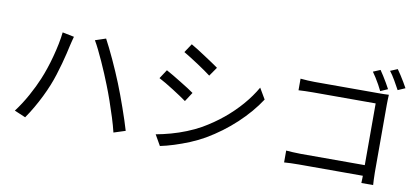

<svg xmlns="http://www.w3.org/2000/svg" viewBox="-78 -1131 3156 1446"><g transform="rotate(10 1500.0 -408.0)"><path d="M229.2 -316.9Q245.6 -356 261.2 -402.2Q276.8 -448.4 290 -498Q303.3 -547.6 313.2 -596.1Q323.1 -644.6 327.7 -687.8L416.9 -669.8Q414.1 -658.6 410.5 -645.9Q407 -633.1 404 -620.4Q401 -607.6 398.4 -596.8Q393.4 -573.7 384.7 -536.4Q376 -499.1 363.9 -455.4Q351.8 -411.8 337.7 -367.1Q323.5 -322.4 307.9 -283.9Q289.6 -238.2 265.9 -190Q242.1 -141.8 215.2 -95.5Q188.3 -49.3 160.3 -9L75.3 -45Q122.9 -107.9 163.3 -181.4Q203.8 -255 229.2 -316.9ZM722 -355.3Q706.8 -394.1 688.6 -437.4Q670.4 -480.6 650.7 -524.1Q631 -567.5 612.3 -605.8Q593.6 -644 577 -671.8L657.9 -698.8Q672.6 -671.8 691.3 -633.9Q710 -596 729.9 -553.1Q749.8 -510.1 768.8 -466.1Q787.8 -422 803.8 -382.5Q818.9 -345.6 835.6 -300.2Q852.3 -254.8 868.9 -207.9Q885.5 -161 899.7 -117.5Q913.9 -74 923.9 -39.9L835 -11.3Q822.8 -62.5 804 -121.9Q785.1 -181.3 764.2 -241.9Q743.2 -302.5 722 -355.3Z M1300.8 -768.4Q1323.1 -756.2 1353.1 -736.9Q1383.1 -717.6 1415 -696.7Q1446.9 -675.8 1474.5 -657.3Q1502.2 -638.8 1518.3 -626.8L1471 -558.7Q1453.3 -572.5 1425.9 -591.5Q1398.6 -610.5 1367.7 -630.9Q1336.8 -651.3 1307.3 -669.8Q1277.8 -688.3 1256.1 -700.9ZM1150.7 -53.5Q1205.9 -63.5 1264 -79.6Q1322.1 -95.7 1379 -118.6Q1435.9 -141.4 1486.4 -169.6Q1569.3 -217.6 1640.1 -275.8Q1710.8 -334.1 1767.7 -400Q1824.7 -466 1864.9 -536.2L1913.4 -453.7Q1848.1 -353.2 1748.4 -260Q1648.6 -166.8 1528.5 -96.4Q1478.1 -67.2 1418.8 -42.6Q1359.4 -18 1301.6 0.2Q1243.8 18.4 1197.2 27.8ZM1150.3 -543.3Q1172.4 -531.7 1203.2 -513.3Q1234 -494.9 1266 -475.2Q1298 -455.6 1325.8 -438Q1353.5 -420.4 1369.7 -408.4L1324 -338.3Q1305.2 -351.9 1277.8 -370.3Q1250.3 -388.6 1219.1 -408.5Q1187.9 -428.4 1158.1 -446Q1128.3 -463.6 1105.6 -475.2Z M2734.5 -825.1Q2746.3 -808.6 2761.4 -784.4Q2776.5 -760.2 2790.9 -735.7Q2805.3 -711.2 2815.1 -692L2759.4 -667.4Q2749.8 -688.2 2735.9 -712.8Q2722 -737.4 2707.3 -761.2Q2692.6 -785 2679.8 -802.2ZM2861.1 -853.7Q2873.5 -837.1 2888.5 -813.5Q2903.5 -789.9 2918.2 -765.6Q2932.9 -741.3 2943.1 -721.9L2887.4 -697.6Q2870.8 -728.6 2848.6 -766.9Q2826.4 -805.2 2806 -830.7ZM2152.5 -655.6Q2177.6 -653.2 2207.8 -651.5Q2238 -649.8 2261.9 -649.8H2754.2Q2772.8 -649.8 2793.3 -650.2Q2813.8 -650.6 2828.5 -651.6Q2827.5 -634.8 2826.8 -613.5Q2826.1 -592.1 2826.1 -574.4V-57.9Q2826.1 -31 2827.6 -1.9Q2829.1 27.3 2829.9 38.6H2739.9Q2740.3 27.3 2741.1 2.4Q2741.9 -22.4 2741.9 -49.2V-570.3H2262.5Q2234.6 -570.3 2202.3 -569.3Q2170 -568.3 2152.5 -566.9ZM2139.9 -103.6Q2159.1 -102.2 2189.5 -100.2Q2219.8 -98.2 2250.5 -98.2H2786.8V-16.9H2253.1Q2222.7 -16.9 2191.4 -15.8Q2160.2 -14.7 2139.9 -12.9Z"/></g></svg>

Font: Noto Sans JP
Style: Regular
Weight: 100
Designer: Ryoko NISHIZUKA 西塚涼子 (kana, bopomofo & ideographs); Paul D. Hunt (Latin, Greek & Cyrillic); Sandoll Communications 산돌커뮤니
Foundry: Adobe
Version: Version 2.004;hotconv 1.0.118;makeotfexe 2.5.65603